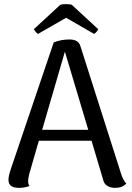

<svg xmlns="http://www.w3.org/2000/svg" viewBox="-20 -898 639 929"><path d="M591 -10Q572 11 537 11Q515 11 499.5 1.5Q484 -8 480 -25L423 -217H168L122 -58Q116 -34 116 -23Q116 -6 123 2Q98 11 73 11Q46 11 33.5 1.5Q21 -8 21 -29Q21 -46 32 -79L240 -693Q276 -707 316 -707Q360 -707 369 -675L565 -60Q575 -27 591 -10ZM407 -270 294 -648 184 -270ZM455 -757Q454 -752 447 -744Q440 -736 435 -734L300 -812L164 -734Q159 -736 152.5 -744Q146 -752 144 -757L272 -875Q281 -878 299 -878Q318 -878 327 -875Z"/></svg>

Font: Arima Madurai Medium
Style: Regular
Weight: 500
Designer: Joana Correia and Natanael Gama
Foundry: NDISCOVER
Version: Version 1.020